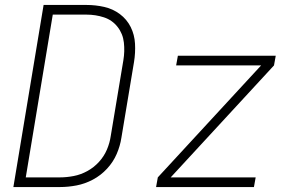

<svg xmlns="http://www.w3.org/2000/svg" viewBox="-20 -755 1192 775"><path d="M34 0H222Q255 0 289 -6.5Q323 -13 355 -30Q387 -47 412 -74Q437 -101 451 -133.5Q465 -166 470 -199L521 -505Q527 -542 525 -578.5Q523 -615 507.5 -646Q492 -677 464 -698Q436 -719 401 -727Q366 -735 329 -735H156ZM222 -39H84L193 -696H329Q366 -696 399.5 -685Q433 -674 454.5 -646.5Q476 -619 480 -583.5Q484 -548 478 -512L427 -206Q423 -178 411.5 -151Q400 -124 379.5 -101.5Q359 -79 332.5 -64.5Q306 -50 277.5 -44.5Q249 -39 222 -39ZM610 0H1005L1012 -39H669L1086 -491L1093 -530H698L691 -491H1034L617 -39Z"/></svg>

Font: Iosevka Sparkle Extralight
Style: Italic
Weight: 200
Italic angle: -9°
Designer: Belleve Invis
Foundry: Belleve Invis
Version: Version 4.5.0; ttfautohint (v1.8.3)